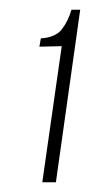

<svg xmlns="http://www.w3.org/2000/svg" viewBox="-20 -611 185 395"><path d="M67 -236 107 -516 61 -515 64 -532Q94 -534 107 -550.5Q120 -567 127 -591H145L95 -236Z"/></svg>

Font: Alumni Sans Thin ExtraLight
Style: Italic
Weight: 250
Italic angle: -8°
Version: Version 1.016